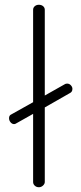

<svg xmlns="http://www.w3.org/2000/svg" viewBox="-20 -786 339 806"><path d="M143 -766Q154 -766 161 -760Q168 -754 168 -745V-385L253 -433Q256 -435 262 -435Q271 -435 277.5 -428Q284 -421 284 -413Q284 -400 273 -395L168 -335V-22Q168 -14 160.5 -7Q153 0 143 0Q133 0 126 -6.5Q119 -13 119 -22V-308L48 -268Q44 -265 39 -265Q31 -265 24.5 -272.5Q18 -280 18 -290Q18 -302 28 -306L119 -357V-745Q119 -754 126 -760Q133 -766 143 -766Z"/></svg>

Font: Dosis
Style: Light
Weight: 300
Designer: Edgar Tolentino, Pablo Impallari, Igino Marini
Foundry: Edgar Tolentino, Pablo Impallari, Igino Marini
Version: Version 1.007